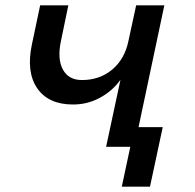

<svg xmlns="http://www.w3.org/2000/svg" viewBox="-20 -552 733 722"><path d="M379 0 433 -252Q403 -210 356 -184.5Q309 -159 255 -159Q162 -159 120 -220Q78 -281 100 -385L131 -532H237L209 -397Q195 -330 216.5 -290.5Q238 -251 288 -251Q355 -251 402 -290.5Q449 -330 463 -398L492 -532H598L501 -74H592L544 150H438L470 0Z"/></svg>

Font: Geist Medium
Style: Italic
Weight: 500
Italic angle: -12°
Designer: Basement.studio, Andrés Briganti, Mateo Zaragoza
Foundry: Basement.studio, Vercel, Andrés Briganti, Guido Ferreyra, Mateo Zaragoza
Version: Version 1.500; ttfautohint (v1.8.4.7-5d5b)